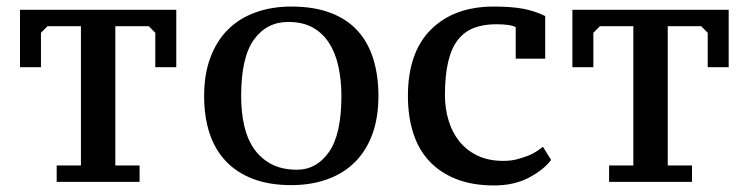

<svg xmlns="http://www.w3.org/2000/svg" viewBox="-20 -555 2285 586"><path d="M406 0H153V-50H227V-475H125L105 -455V-350H41V-525H518V-350H454V-455L434 -475H332V-50H406Z M603 -262Q603 -328 622 -379Q641 -430 675.5 -464.5Q710 -499 759.5 -517Q809 -535 869 -535Q939 -535 989.5 -515.5Q1040 -496 1072 -460.5Q1104 -425 1119.5 -374.5Q1135 -324 1135 -262Q1135 -196 1116.5 -145.5Q1098 -95 1063.5 -60.5Q1029 -26 979.5 -8Q930 10 869 10Q801 10 751 -9.5Q701 -29 668 -64.5Q635 -100 619 -150Q603 -200 603 -262ZM716 -262Q716 -214 725 -173Q734 -132 754.5 -102Q775 -72 807.5 -54.5Q840 -37 887 -37Q946 -37 984 -91Q1022 -145 1022 -262Q1022 -310 1013 -351.5Q1004 -393 984.5 -423.5Q965 -454 934.5 -471Q904 -488 860 -488Q794 -488 755 -434Q716 -380 716 -262Z M1662 -67Q1641 -38 1595.5 -13.5Q1550 11 1488 11Q1422 11 1372.5 -8.5Q1323 -28 1290 -63.5Q1257 -99 1241 -149.5Q1225 -200 1225 -262Q1225 -395 1295.5 -465Q1366 -535 1487 -535Q1542 -535 1578 -528Q1614 -521 1644 -506V-376H1554V-472Q1539 -481 1494 -481Q1456 -481 1427 -470Q1398 -459 1378 -434Q1358 -409 1348 -367Q1338 -325 1338 -264Q1338 -224 1349 -187.5Q1360 -151 1382 -123.5Q1404 -96 1437.5 -80Q1471 -64 1516 -64Q1540 -64 1558.5 -69Q1577 -74 1591 -79.5Q1605 -85 1616 -92Q1627 -99 1637 -107Z M2092 0H1839V-50H1913V-475H1811L1791 -455V-350H1727V-525H2204V-350H2140V-455L2120 -475H2018V-50H2092Z"/></svg>

Font: PT Serif Caption
Style: Regular
Weight: 400
Designer: A.Korolkova, O.Umpeleva, V.Yefimov
Foundry: ParaType Ltd
Version: Version 1.000W OFL